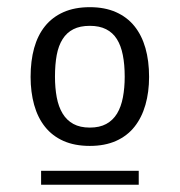

<svg xmlns="http://www.w3.org/2000/svg" viewBox="-20 -652 494 527"><path d="M92.8 -183.1H360.8V-145H92.8ZM226.6 -632.3Q267.6 -632.3 298.3 -618.7Q329.1 -605 349.1 -580.1Q369.1 -555.2 379.2 -520Q389.2 -484.9 389.2 -440.9Q389.2 -399.4 379.2 -364.3Q369.1 -329.1 349.1 -304Q329.1 -278.8 298.3 -265.1Q267.6 -251.5 226.6 -251.5Q185.1 -251.5 154.3 -265.1Q123.5 -278.8 103.5 -304Q83.5 -329.1 73.7 -364.3Q64 -399.4 64 -440.9Q64 -484.9 73.7 -520Q83.5 -555.2 103.5 -580.1Q123.5 -605 154.3 -618.7Q185.1 -632.3 226.6 -632.3ZM226.6 -301.8Q253.4 -301.8 271.7 -311.8Q290 -321.8 301.3 -340.3Q312.5 -358.9 317.4 -385Q322.3 -411.1 322.3 -441.4Q322.3 -475.1 317.1 -501Q312 -526.9 300.8 -544.7Q289.6 -562.5 271.2 -571.8Q252.9 -581.1 226.6 -581.1Q199.7 -581.1 181.4 -571.8Q163.1 -562.5 151.9 -544.7Q140.6 -526.9 135.7 -501Q130.9 -475.1 130.9 -441.4Q130.9 -411.1 135.7 -385Q140.6 -358.9 151.9 -340.3Q163.1 -321.8 181.4 -311.8Q199.7 -301.8 226.6 -301.8Z"/></svg>

Font: Mako
Style: Regular
Weight: 400
Designer: vernon adams
Foundry: vernon adams
Version: Version 1.000